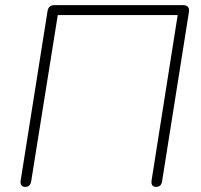

<svg xmlns="http://www.w3.org/2000/svg" viewBox="-20 -725 786 751"><path d="M61 -20 166 -682Q170 -705 193 -705H696Q709 -705 715 -698Q721 -691 719 -678L614 -16Q611 6 590 6Q580 6 575.5 -0.5Q571 -7 573 -20L675 -666H206L102 -16Q99 6 78 6Q68 6 63.5 -0.5Q59 -7 61 -20Z"/></svg>

Font: SN Pro Thin
Style: Italic
Weight: 200
Italic angle: -9°
Designer: Tobias Whetton
Foundry: Supernotes
Version: Version 1.003;Glyphs 3.3 (3324)